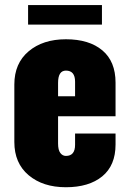

<svg xmlns="http://www.w3.org/2000/svg" viewBox="-20 -748 524 778"><path d="M93.8 -648.4V-727.5H393.1V-648.4ZM215.3 -357.9H284.2V-417Q284.2 -461.9 247.1 -461.9Q215.3 -461.9 215.3 -412.1ZM38.1 -172.4V-405.8Q38.1 -491.2 95.9 -540Q153.8 -588.9 247.1 -588.9Q341.3 -588.9 394.8 -543.9Q448.2 -499 448.2 -413.1V-276.9H215.3V-166.5Q215.3 -140.1 224.4 -128.2Q233.4 -116.2 247.1 -116.2Q284.2 -116.2 284.2 -161.1V-207H448.2V-162.6Q448.2 -77.6 394.3 -33.4Q340.3 10.7 247.1 10.7Q153.8 10.7 95.9 -38.1Q38.1 -86.9 38.1 -172.4Z"/></svg>

Font: Oswald
Style: Heavy
Weight: 800
Designer: Vernon Adams
Foundry: Vernon Adams
Version: 3.0; ttfautohint (v0.95) -l 8 -r 50 -G 200 -x 0 -w "G" -W -c